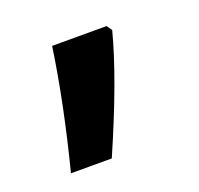

<svg xmlns="http://www.w3.org/2000/svg" viewBox="-59 -180 386 373"><g transform="rotate(-20 133.5 6.5)"><path d="M201.2 -105Q177.7 -14.2 115.2 128.9H30.8Q64.5 -2.9 81.1 -116.2H193.8Z"/></g></svg>

Font: f4_41340          
Style: Regular
Weight: 600
Foundry: Ascender Corporation
Version: Version 1.10